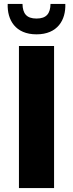

<svg xmlns="http://www.w3.org/2000/svg" viewBox="-20 -953 370 973"><path d="M165 -779C272 -779 314 -852 311 -933H236C235 -885 216 -859 165 -859C114 -859 95 -885 94 -933H19C16 -852 58 -779 165 -779ZM76 -720V0H254V-720Z"/></svg>

Font: Kufam Arabic Latin Roman Bold
Style: Regular
Weight: 700
Designer: Wael Morcos & Artur Schmal
Version: Version 1.200;PS 001.200;hotconv 1.0.88;makeotf.lib2.5.64775